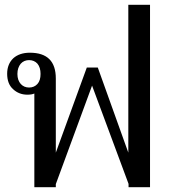

<svg xmlns="http://www.w3.org/2000/svg" viewBox="-20 -785 711 805"><path d="M124 -393C124 -393 124 0 124 0C124 0 214 0 214 0C214 0 214 -13 214 -13C214 -13 366 -426 366 -426C366 -426 519 -14 519 -14C519 -14 519 0 519 0C519 0 609 0 609 0C609 0 609 -765 609 -765C609 -765 518 -765 518 -765C518 -765 518 -145 518 -145C518 -145 390 -502 390 -502C390 -502 344 -502 344 -502C344 -502 214 -145 214 -145C214 -145 214 -456 214 -456C214 -528 178 -564 105 -564C76 -564 53 -556 36 -541C19 -525 10 -503 10 -476C10 -448 18 -426 35 -411C51 -396 71 -388 95 -388C108 -388 118 -390 124 -393ZM137 -433C128 -423 116 -418 102 -418C88 -418 76 -423 67 -433C58 -443 53 -457 53 -475C53 -493 58 -507 67 -518C76 -528 88 -533 102 -533C116 -533 128 -528 137 -518C146 -507 150 -493 150 -475C150 -457 146 -443 137 -433Z"/></svg>

Font: BUSH 25 TRIRONG 0515 A
Style: Regular
Weight: 400
Designer: Katatrad Team
Foundry: CadsonDemak